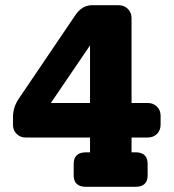

<svg xmlns="http://www.w3.org/2000/svg" viewBox="-20 -720 670 740"><path d="M550 -323Q571 -323 585 -309Q599 -295 599 -274V-239Q599 -218 585 -204Q571 -190 550 -190H487V-133H502Q549 -133 549 -88V-44Q549 0 502 0H312Q264 0 264 -44V-88Q264 -133 312 -133H327V-190H79Q58 -190 44 -204Q30 -218 30 -239V-268Q30 -308 54 -342L270 -661Q296 -700 335 -700H437Q458 -700 472.5 -686Q487 -672 487 -650V-323ZM176 -323H327V-545Z"/></svg>

Font: Solway ExtraBold
Style: Regular
Weight: 800
Designer: Mariya V. Pigoulevskaya
Foundry: The Northern Block Ltd.
Version: Version 1.000;hotconv 1.0.109;makeotfexe 2.5.65596